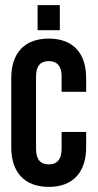

<svg xmlns="http://www.w3.org/2000/svg" viewBox="-20 -720 382 751"><path d="M127 -602H214V-700H127ZM317 -361V-414C317 -513 265 -569 171 -569C76 -569 24 -513 24 -414V-144C24 -46 76 11 171 11C265 11 317 -46 317 -144V-204H221V-138C221 -94 201 -77 171 -77C140 -77 121 -94 121 -138V-421C121 -464 140 -481 171 -481C201 -481 221 -464 221 -421V-361Z"/></svg>

Font: Modon Arabic
Style: Bold
Weight: 700
Designer: Ahmedzaza
Foundry: Ahmedzaza
Version: Version 2.010